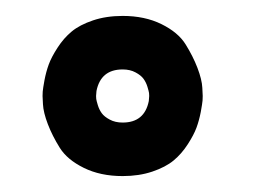

<svg xmlns="http://www.w3.org/2000/svg" viewBox="-20 -620 340 240"><path d="M33.2 -500Q33.2 -502 33.4 -505.6Q33.7 -509.3 35.6 -519.8Q37.6 -530.3 41 -539.6Q44.4 -548.8 52 -560.5Q59.6 -572.3 69.6 -580.6Q79.6 -588.9 96.2 -594.5Q112.8 -600.1 133.3 -600.1Q161.1 -600.1 181.9 -589.8Q202.6 -579.6 211.9 -564.7Q221.2 -549.8 226.8 -535.2Q232.4 -520.5 232.9 -510.3L233.4 -500Q233.4 -498 233.2 -494.4Q232.9 -490.7 231 -480.2Q229 -469.7 225.6 -460.4Q222.2 -451.2 214.6 -439.5Q207 -427.7 197 -419.4Q187 -411.1 170.4 -405.5Q153.8 -399.9 133.3 -399.9Q105.5 -399.9 84.7 -410.2Q64 -420.4 54.7 -435.3Q45.4 -450.2 39.8 -464.8Q34.2 -479.5 33.7 -489.7ZM166.5 -500Q166.5 -501.5 166.3 -503.7Q166 -505.9 164.3 -511.5Q162.6 -517.1 159.4 -521.5Q156.2 -525.9 149.4 -529.5Q142.6 -533.2 133.3 -533.2Q106 -533.2 100.6 -506.3Q100.1 -500 100.1 -500Q100.1 -498.5 100.3 -496.3Q100.6 -494.1 102.3 -488.5Q104 -482.9 107.2 -478.5Q110.4 -474.1 117.2 -470.5Q124 -466.8 133.3 -466.8Q160.6 -466.8 166 -493.7Q166.5 -500 166.5 -500Z"/></svg>

Font: Malkor
Style: Regular
Weight: 400
Version: Version 1.3